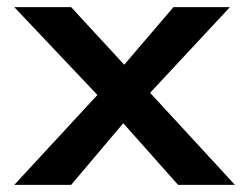

<svg xmlns="http://www.w3.org/2000/svg" viewBox="-20 -517 697 537"><path d="M623 -497 365 -220 179 0H20L289 -291L465 -497ZM20 -497H179L367 -293L637 0H478L285 -217Z"/></svg>

Font: Syne
Style: Bold
Weight: 700
Designer: Lucas Descroix
Foundry: Bonjour Monde
Version: Version 2.200